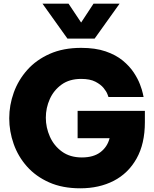

<svg xmlns="http://www.w3.org/2000/svg" viewBox="-20 -1009 835 1039"><path d="M345 -800 210 -989H351L419 -887L486 -989H627L492 -800ZM414 10Q318 10 246 -22Q174 -54 126 -108Q78 -162 54 -230Q30 -298 30 -369Q30 -440 54.5 -508Q79 -576 127.5 -630.5Q176 -685 249 -717.5Q322 -750 419 -750Q496 -750 551.5 -731Q607 -712 644 -681.5Q681 -651 703.5 -617Q726 -583 737.5 -552.5Q749 -522 753 -503Q757 -484 757 -484H567Q567 -484 561.5 -499Q556 -514 540.5 -533Q525 -552 496 -567Q467 -582 419 -582Q356 -582 313.5 -551.5Q271 -521 249.5 -473Q228 -425 228 -372Q228 -319 250 -269.5Q272 -220 315.5 -188.5Q359 -157 423 -157Q486 -157 523.5 -185.5Q561 -214 573 -261H400V-409H764V-348Q764 -231 719 -151Q674 -71 595.5 -30.5Q517 10 414 10Z"/></svg>

Font: Be Vietnam Pro Black
Style: Regular
Weight: 900
Designer: Lam Bao, Tony Le, Vietanh Nguyen
Foundry: Yellow Type Foundry
Version: Version 1.002; ttfautohint (v1.8.3)